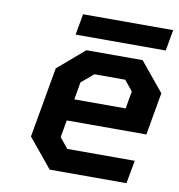

<svg xmlns="http://www.w3.org/2000/svg" viewBox="-77 -740 754 810"><g transform="rotate(10 300.0 -335.0)"><path d="M198 -580 214 -670H600L584 -580ZM189 0 87 -124 140 -425 254 -523H495L597 -399L565 -217H224L211 -143L247 -99H536L518 0ZM240 -310H460L473 -385L437 -429H305L253 -385Z"/></g></svg>

Font: Tomorrow Medium
Style: Italic
Weight: 500
Italic angle: -10°
Designer: Tony de Marco, Monica Rizzolli
Foundry: Just in Type
Version: Version 2.002